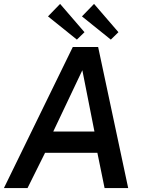

<svg xmlns="http://www.w3.org/2000/svg" viewBox="-24 -964 745 984"><path d="M284 -944 222 -880 370 -761 409 -799ZM458 -944 396 -880 544 -761 583 -799ZM-4 0H117L207 -181H475L512 0H633L479 -723H349ZM249 -290 398 -604 460 -290Z"/></svg>

Font: United Sans SemiBold
Style: Italic
Weight: 600
Italic angle: -8°
Designer: Pablo Impallari, Rodrigo Fuenzalida (Modified by Dan O. Williams)
Version: Version 1.000;PS 001.000;hotconv 1.0.88;makeotf.lib2.5.64775